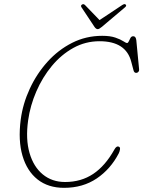

<svg xmlns="http://www.w3.org/2000/svg" viewBox="-20 -887 688 922"><path d="M552 -182Q557.5 -179 556.2 -169.8Q555 -160.5 550.5 -151Q511.5 -75.5 444.8 -30.2Q378 15 287.5 15Q211.5 15 160.5 -25.2Q109.5 -65.5 88 -139Q66.5 -212.5 79.5 -312.5Q89.5 -388.5 122.8 -460.5Q156 -532.5 207.8 -590Q259.5 -647.5 326.2 -681.2Q393 -715 471 -715Q509 -715 533.8 -706.5Q558.5 -698 571.8 -689.2Q585 -680.5 590 -680.5Q595 -680.5 598.5 -688.5Q602 -696.5 606.5 -704.8Q611 -713 620 -713Q632 -713 634.5 -694.5L648 -554Q649 -547.5 644.8 -542.2Q640.5 -537 634 -537Q624 -537 621 -550L610.5 -589.5Q585.5 -689 458 -689Q390.5 -689 332.5 -657Q274.5 -625 229.2 -570.5Q184 -516 154.5 -448Q125 -380 115 -308.5Q102.5 -219 121.8 -152.5Q141 -86 185.5 -49.5Q230 -13 292.5 -13Q369.5 -13 427.5 -51.8Q485.5 -90.5 529 -168.5Q539.5 -188.5 552 -182ZM468.5 -757.5Q456 -747 449.5 -747Q441.5 -747 434 -757.5L371 -852.5Q366 -861 374.5 -865.5Q381.5 -869.5 388.5 -862.5L458 -790.5L566.5 -862.5Q578 -870 583 -865.5Q589.5 -860 581 -852.5Z"/></svg>

Font: Fraunces 72pt S100 Thin
Style: Italic
Weight: 100
Italic angle: -16°
Version: Version 1.000; ttfautohint (v1.8.3)